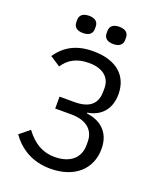

<svg xmlns="http://www.w3.org/2000/svg" viewBox="-162 -995 925 1108"><g transform="rotate(20 300.0 -441.0)"><path d="M281 12C431 12 521 -73 521 -196C521 -301 454 -350 372 -360V-365C448 -377 505 -429 505 -526C505 -637 430 -710 284 -710C181 -710 113 -671 65 -601L128 -560C160 -608 207 -638 284 -638C372 -638 417 -595 417 -532V-511C417 -435 373 -397 282 -397H190V-324H288C386 -324 432 -276 432 -208V-187C432 -106 373 -60 281 -60C209 -60 151 -93 101 -161L40 -111C90 -41 167 12 281 12ZM191 -788C232 -788 248 -808 248 -834V-848C248 -874 232 -894 191 -894C150 -894 134 -874 134 -848V-834C134 -808 150 -788 191 -788ZM377 -788C418 -788 434 -808 434 -834V-848C434 -874 418 -894 377 -894C336 -894 320 -874 320 -848V-834C320 -808 336 -788 377 -788Z"/></g></svg>

Font: IBM Plex Mono
Style: Regular
Weight: 400
Monospace: yes
Designer: Mike Abbink, Paul van der Laan, Pieter van Rosmalen
Foundry: Bold Monday
Version: Version 2.004